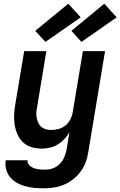

<svg xmlns="http://www.w3.org/2000/svg" viewBox="-20 -797 652 1040"><path d="M216 223Q190 223 165 220.5Q140 218 116 211.5Q92 205 71 193Q50 181 35 163Q20 145 13.5 120.5Q7 96 11 71H130Q128 81 133 90Q138 99 146 104.5Q154 110 163 113.5Q172 117 182.5 119Q193 121 203.5 121.5Q214 122 225 122Q246 122 267 114.5Q288 107 304 90.5Q320 74 328.5 53.5Q337 33 341 12L356 -81Q345 -61 328.5 -43.5Q312 -26 292 -14Q272 -2 249.5 3Q227 8 206 8Q177 8 150.5 0Q124 -8 105 -26Q86 -44 75 -68.5Q64 -93 59.5 -120.5Q55 -148 56.5 -176Q58 -204 63 -233L111 -520H231L181 -217Q178 -202 177 -187Q176 -172 179 -158Q182 -144 187.5 -131.5Q193 -119 203.5 -110Q214 -101 228 -97Q242 -93 257 -93Q277 -93 297.5 -98.5Q318 -104 334.5 -117.5Q351 -131 361 -150.5Q371 -170 374 -190L429 -520H549L458 28Q454 55 444 82Q434 109 416.5 132.5Q399 156 375.5 174.5Q352 193 325 204Q298 215 270.5 219Q243 223 216 223ZM421 -570 367 -630 545 -777 612 -703ZM226 -570 171 -630 350 -777 417 -703Z"/></svg>

Font: Iosevka Extended
Style: Bold Italic
Weight: 700
Width: 7
Italic angle: -9°
Monospace: yes
Designer: Belleve Invis
Foundry: Belleve Invis
Version: Version 32.5.0; ttfautohint (v1.8.4)